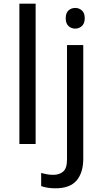

<svg xmlns="http://www.w3.org/2000/svg" viewBox="-20 -780 556 1040"><path d="M173 0H85V-760H173ZM336 -681Q336 -710 351 -723.5Q366 -737 388 -737Q408 -737 423.5 -723.5Q439 -710 439 -681Q439 -653 423.5 -639Q408 -625 388 -625Q366 -625 351 -639Q336 -653 336 -681ZM280 240Q255 240 236 236.5Q217 233 203 228V157Q218 161 234 164Q250 167 269 167Q301 167 322 149.5Q343 132 343 83V-536H431V80Q431 155 395 197.5Q359 240 280 240Z"/></svg>

Font: Go Noto Current
Style: Regular
Weight: 400
Designer: Monotype Design Team
Foundry: Monotype Imaging Inc.
Version: Version 2.007; ttfautohint (v1.8) -l 8 -r 50 -G 200 -x 14 -D